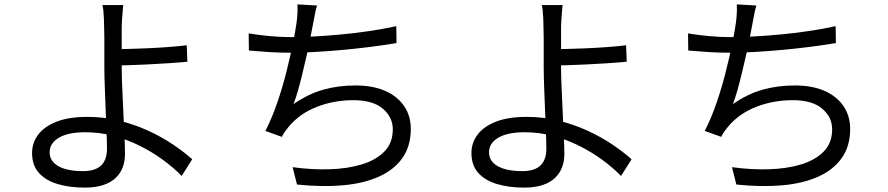

<svg xmlns="http://www.w3.org/2000/svg" viewBox="-20 -808 4040 874"><path d="M541 -785Q540 -775 538.5 -757Q537 -739 535.5 -720Q534 -701 534 -686Q534 -652 534 -603Q534 -554 534 -503Q534 -462 536.5 -407.5Q539 -353 541.5 -296Q544 -239 546.5 -188.5Q549 -138 549 -106Q549 -75 539 -47.5Q529 -20 507.5 1Q486 22 451 34Q416 46 366 46Q297 46 243 30Q189 14 157.5 -20.5Q126 -55 126 -112Q126 -157 153 -194Q180 -231 236 -253.5Q292 -276 378 -276Q452 -276 521.5 -259Q591 -242 652.5 -214Q714 -186 765.5 -151.5Q817 -117 855 -83L807 -7Q770 -45 721.5 -80.5Q673 -116 616 -144.5Q559 -173 496.5 -189.5Q434 -206 368 -206Q290 -206 248 -181Q206 -156 206 -115Q206 -74 246 -51.5Q286 -29 358 -29Q413 -29 440 -54.5Q467 -80 467 -132Q467 -160 465 -206.5Q463 -253 461 -307Q459 -361 457 -412.5Q455 -464 455 -503Q455 -532 455 -566Q455 -600 455 -632.5Q455 -665 454 -686Q454 -704 453 -723.5Q452 -743 450.5 -759.5Q449 -776 446 -785ZM490 -584Q515 -584 556 -585Q597 -586 645 -588Q693 -590 741 -593.5Q789 -597 830 -602L833 -527Q792 -523 743.5 -520Q695 -517 647 -514.5Q599 -512 557.5 -511Q516 -510 490 -510Z M1423 -783Q1417 -763 1413 -741Q1409 -719 1405 -699Q1400 -675 1393.5 -639.5Q1387 -604 1377.5 -562.5Q1368 -521 1358 -479Q1348 -437 1337.5 -399.5Q1327 -362 1316 -334Q1382 -380 1450.5 -399.5Q1519 -419 1598 -419Q1678 -419 1734 -394Q1790 -369 1820 -324.5Q1850 -280 1850 -221Q1850 -143 1812 -89Q1774 -35 1705 -4Q1636 27 1541.5 35.5Q1447 44 1332 32L1312 -47Q1399 -35 1480.5 -37.5Q1562 -40 1626.5 -59.5Q1691 -79 1729.5 -118Q1768 -157 1768 -219Q1768 -275 1722.5 -313.5Q1677 -352 1589 -352Q1500 -352 1422 -321.5Q1344 -291 1294 -231Q1285 -220 1277.5 -209.5Q1270 -199 1263 -185L1188 -212Q1217 -268 1241 -337.5Q1265 -407 1283 -478Q1301 -549 1313 -608.5Q1325 -668 1330 -705Q1333 -729 1334 -748Q1335 -767 1334 -788ZM1112 -656Q1152 -649 1204.5 -644Q1257 -639 1302 -639Q1350 -639 1409 -642Q1468 -645 1532 -651Q1596 -657 1660.5 -666.5Q1725 -676 1784 -689L1785 -612Q1732 -603 1669.5 -595Q1607 -587 1542 -581Q1477 -575 1415.5 -571.5Q1354 -568 1303 -568Q1252 -568 1204.5 -571Q1157 -574 1113 -578Z M2541 -785Q2540 -775 2538.5 -757Q2537 -739 2535.5 -720Q2534 -701 2534 -686Q2534 -652 2534 -603Q2534 -554 2534 -503Q2534 -462 2536.5 -407.5Q2539 -353 2541.5 -296Q2544 -239 2546.5 -188.5Q2549 -138 2549 -106Q2549 -75 2539 -47.5Q2529 -20 2507.5 1Q2486 22 2451 34Q2416 46 2366 46Q2297 46 2243 30Q2189 14 2157.5 -20.5Q2126 -55 2126 -112Q2126 -157 2153 -194Q2180 -231 2236 -253.5Q2292 -276 2378 -276Q2452 -276 2521.5 -259Q2591 -242 2652.5 -214Q2714 -186 2765.5 -151.5Q2817 -117 2855 -83L2807 -7Q2770 -45 2721.5 -80.5Q2673 -116 2616 -144.5Q2559 -173 2496.5 -189.5Q2434 -206 2368 -206Q2290 -206 2248 -181Q2206 -156 2206 -115Q2206 -74 2246 -51.5Q2286 -29 2358 -29Q2413 -29 2440 -54.5Q2467 -80 2467 -132Q2467 -160 2465 -206.5Q2463 -253 2461 -307Q2459 -361 2457 -412.5Q2455 -464 2455 -503Q2455 -532 2455 -566Q2455 -600 2455 -632.5Q2455 -665 2454 -686Q2454 -704 2453 -723.5Q2452 -743 2450.5 -759.5Q2449 -776 2446 -785ZM2490 -584Q2515 -584 2556 -585Q2597 -586 2645 -588Q2693 -590 2741 -593.5Q2789 -597 2830 -602L2833 -527Q2792 -523 2743.5 -520Q2695 -517 2647 -514.5Q2599 -512 2557.5 -511Q2516 -510 2490 -510Z M3423 -783Q3417 -763 3413 -741Q3409 -719 3405 -699Q3400 -675 3393.5 -639.5Q3387 -604 3377.5 -562.5Q3368 -521 3358 -479Q3348 -437 3337.5 -399.5Q3327 -362 3316 -334Q3382 -380 3450.5 -399.5Q3519 -419 3598 -419Q3678 -419 3734 -394Q3790 -369 3820 -324.5Q3850 -280 3850 -221Q3850 -143 3812 -89Q3774 -35 3705 -4Q3636 27 3541.5 35.5Q3447 44 3332 32L3312 -47Q3399 -35 3480.5 -37.5Q3562 -40 3626.5 -59.5Q3691 -79 3729.5 -118Q3768 -157 3768 -219Q3768 -275 3722.5 -313.5Q3677 -352 3589 -352Q3500 -352 3422 -321.5Q3344 -291 3294 -231Q3285 -220 3277.5 -209.5Q3270 -199 3263 -185L3188 -212Q3217 -268 3241 -337.5Q3265 -407 3283 -478Q3301 -549 3313 -608.5Q3325 -668 3330 -705Q3333 -729 3334 -748Q3335 -767 3334 -788ZM3112 -656Q3152 -649 3204.5 -644Q3257 -639 3302 -639Q3350 -639 3409 -642Q3468 -645 3532 -651Q3596 -657 3660.5 -666.5Q3725 -676 3784 -689L3785 -612Q3732 -603 3669.5 -595Q3607 -587 3542 -581Q3477 -575 3415.5 -571.5Q3354 -568 3303 -568Q3252 -568 3204.5 -571Q3157 -574 3113 -578Z"/></svg>

Font: Noto Sans HK
Style: Regular
Weight: 400
Designer: Ryoko NISHIZUKA 西塚涼子 (kana, bopomofo & ideographs); Paul D. Hunt (Latin, Greek & Cyrillic); Sandoll Communications 산돌커뮤니
Foundry: Adobe
Version: Version 2.004-H2;hotconv 1.0.118;makeotfexe 2.5.65603